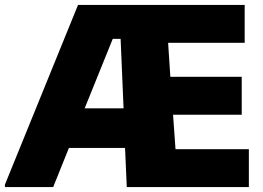

<svg xmlns="http://www.w3.org/2000/svg" viewBox="-28 -760 1067 780"><path d="M-8 -10 289 -740H966V-586H655L664 -448H954V-294H675L685 -154H983V0H487L480 -159H252L188 0H-8ZM316 -320H474L462 -602H430Z"/></svg>

Font: Encode Sans Normal
Style: ExtraBold
Weight: 800
Designer: Pablo Impallari, Andres Torresi
Foundry: Pablo Impallari, Andres Torresi
Version: Version 1.000; ttfautohint (v1.00) -l 8 -r 50 -G 200 -x 14 -